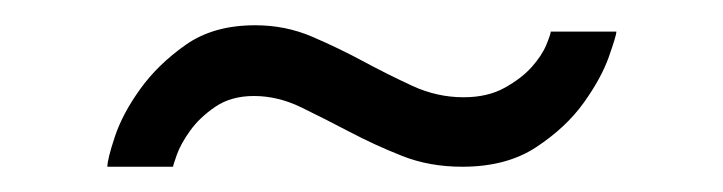

<svg xmlns="http://www.w3.org/2000/svg" viewBox="-20 -369 572 152"><path d="M65 -237Q65 -243 71 -261Q77 -279 91 -298.5Q105 -318 127 -333.5Q149 -349 182 -349Q206 -349 227 -340Q248 -331 267.5 -320.5Q287 -310 306.5 -301Q326 -292 347 -292Q366 -292 379.5 -299.5Q393 -307 401 -316Q409 -325 412.5 -333.5Q416 -342 416 -344H468Q468 -341 462 -324Q456 -307 442 -287.5Q428 -268 404.5 -252.5Q381 -237 346 -237Q320 -237 298.5 -245.5Q277 -254 257 -264.5Q237 -275 218.5 -284Q200 -293 181 -293Q163 -293 150.5 -284.5Q138 -276 130.5 -265.5Q123 -255 120 -246.5Q117 -238 117 -237Z"/></svg>

Font: IngvarSans
Style: Regular
Weight: 500
Version: Version 3.000